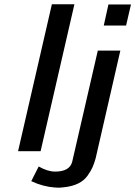

<svg xmlns="http://www.w3.org/2000/svg" viewBox="-20 -710 636 903"><path d="M127 142 162 73Q204 97 239 97Q309 97 320 49L440 -472H546L430 34Q423 59 415.5 76Q408 93 392 116Q376 139 347.5 153Q319 167 279 171Q260 174 239 172Q182 168 127 142ZM468 -590 490 -689H596L573 -590ZM65 1 224 -690H330L171 1Z"/></svg>

Font: Coval
Style: Medium Italic
Weight: 500
Foundry: Context Ltd
Version: Version 001.000